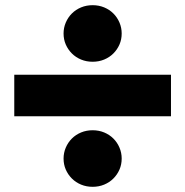

<svg xmlns="http://www.w3.org/2000/svg" viewBox="-20 -720 714 740"><path d="M337 -482Q313 -482 292.5 -490.5Q272 -499 257 -514Q242 -529 233.5 -548.5Q225 -568 225 -591Q225 -613 233.5 -633Q242 -653 257 -668Q272 -683 292.5 -691.5Q313 -700 337 -700Q361 -700 381.5 -691.5Q402 -683 417 -668Q432 -653 440.5 -633Q449 -613 449 -591Q449 -568 440.5 -548.5Q432 -529 417 -514Q402 -499 381.5 -490.5Q361 -482 337 -482ZM35 -432H639V-272H35ZM337 0Q313 0 292.5 -8.5Q272 -17 257 -32Q242 -47 233.5 -66.5Q225 -86 225 -109Q225 -131 233.5 -151Q242 -171 257 -186Q272 -201 292.5 -209.5Q313 -218 337 -218Q361 -218 381.5 -209.5Q402 -201 417 -186Q432 -171 440.5 -151Q449 -131 449 -109Q449 -86 440.5 -66.5Q432 -47 417 -32Q402 -17 381.5 -8.5Q361 0 337 0Z"/></svg>

Font: OA Gothic ExtraBold
Style: Regular
Weight: 800
Designer: Choi Chi-young, Lee Jaesang, Lee Juhyun, Han Dohee
Foundry: DDUNGSANG CORP.
Version: Version 1.000;Build 20210203